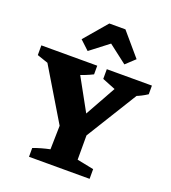

<svg xmlns="http://www.w3.org/2000/svg" viewBox="-170 -1067 1059 1188"><g transform="rotate(20 359.0 -472.5)"><path d="M310 -181 47 -619V-663H240L427 -324H373L562 -663H674L675 -613L408 -181ZM159 0V-58Q186 -68 212.5 -75.5Q239 -83 268 -89L273 -313H448V-86L558 -64V0ZM157 -555 -5 -610V-674H363V-617Q313 -592 261.5 -577Q210 -562 157 -555ZM563 -555 426 -610V-674H723V-617Q685 -592 644.5 -577Q604 -562 563 -555ZM450 -945 578 -795 518 -739 397 -832 276 -739 216 -795 344 -945Z"/></g></svg>

Font: Piazzolla Thin Black
Style: Regular
Weight: 900
Version: Version 2.005